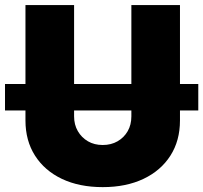

<svg xmlns="http://www.w3.org/2000/svg" viewBox="-32 -748 824 779"><path d="M772.5 -407.2V-299.8H-11.7V-407.2ZM384.8 11.2Q289.6 11.2 219.2 -22.2Q148.9 -55.7 110.1 -116.5Q71.3 -177.2 71.3 -259.3V-727.5H268.6V-275.9Q268.6 -242.2 283.7 -216.1Q298.8 -189.9 324.7 -174.8Q350.6 -159.7 384.8 -159.7Q418.9 -159.7 445.1 -174.8Q471.2 -189.9 486.1 -215.8Q501 -241.7 501 -275.9V-727.5H698.2V-259.3Q698.2 -177.2 659.4 -116.5Q620.6 -55.7 550 -22.2Q479.5 11.2 384.8 11.2Z"/></svg>

Font: Inter 28pt Black
Style: Regular
Weight: 900
Designer: Rasmus Andersson
Foundry: rsms
Version: Version 4.001;git-66647c0bb